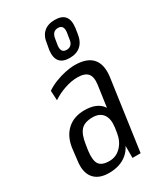

<svg xmlns="http://www.w3.org/2000/svg" viewBox="-199 -874 825 961"><g transform="rotate(-30 214.0 -393.0)"><path d="M276 -178 308 -404Q314 -448 297 -467.5Q280 -487 238 -487Q203 -487 164.5 -474Q126 -461 93 -439L90 -495Q113 -511 142 -522.5Q171 -534 201 -540.5Q231 -547 257 -547Q328 -547 359 -511Q390 -475 380 -404L323 0H276ZM138 7Q78 7 50 -27.5Q22 -62 31 -126L39 -194Q48 -257 86.5 -292Q125 -327 186 -327Q251 -327 281.5 -293Q312 -259 303 -195L293 -127Q284 -62 243.5 -27.5Q203 7 138 7ZM169 -44Q208 -44 236 -72.5Q264 -101 271 -145L276 -177Q282 -225 263 -250.5Q244 -276 203 -276Q158 -276 136.5 -253Q115 -230 107 -175L102 -143Q95 -89 110 -66.5Q125 -44 169 -44ZM255 -590Q215 -590 197.5 -611.5Q180 -633 185 -675L191 -708Q196 -751 220 -772Q244 -793 284 -793Q324 -793 341.5 -772Q359 -751 354 -708L349 -675Q343 -633 319 -611.5Q295 -590 255 -590ZM262 -633Q278 -633 288 -643Q298 -653 300 -673L306 -710Q308 -730 301 -740Q294 -750 278 -750Q261 -750 251.5 -740Q242 -730 239 -710L233 -673Q231 -653 238 -643Q245 -633 262 -633Z"/></g></svg>

Font: Pathway Extreme Condensed Light
Style: Italic
Weight: 300
Width: 3
Italic angle: -8°
Version: Version 1.001;gftools[0.9.26]